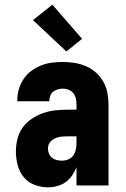

<svg xmlns="http://www.w3.org/2000/svg" viewBox="-20 -793 540 821"><path d="M185 8Q156 8 128 -2.5Q100 -13 81.5 -35.5Q63 -58 55.5 -87Q48 -116 48 -145Q48 -172 54.5 -198.5Q61 -225 76.5 -247Q92 -269 115 -284.5Q138 -300 163.5 -309Q189 -318 215.5 -321Q242 -324 269 -324H307V-347Q307 -360 304 -372.5Q301 -385 293.5 -394.5Q286 -404 274 -409Q262 -414 249 -414Q238 -414 227 -411Q216 -408 207.5 -401Q199 -394 195 -383.5Q191 -373 191 -362V-360H54V-366Q54 -389 61 -412.5Q68 -436 81 -455.5Q94 -475 113.5 -489.5Q133 -504 155.5 -513Q178 -522 201.5 -525Q225 -528 249 -528Q274 -528 299 -524Q324 -520 347.5 -510Q371 -500 390 -483Q409 -466 421.5 -444Q434 -422 439 -397Q444 -372 444 -347V0H307V-78Q300 -60 288.5 -43Q277 -26 261 -14.5Q245 -3 225 2.5Q205 8 185 8ZM246 -106Q259 -106 272 -111.5Q285 -117 293 -128Q301 -139 304 -152.5Q307 -166 307 -180V-210H269Q260 -210 250.5 -209.5Q241 -209 232 -207Q223 -205 214.5 -201Q206 -197 199 -191Q192 -185 188.5 -176Q185 -167 185 -158Q185 -147 189.5 -136Q194 -125 203 -118Q212 -111 223 -108.5Q234 -106 246 -106ZM264 -573 121 -707 204 -773 331 -627Z"/></svg>

Font: Iosevka Term Curly Heavy
Style: Regular
Weight: 900
Designer: Belleve Invis
Foundry: Belleve Invis
Version: Version 32.3.0